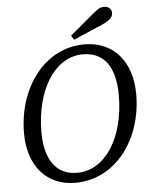

<svg xmlns="http://www.w3.org/2000/svg" viewBox="-59 -916 778 980"><g transform="rotate(-5 330.0 -426.0)"><path d="M287 15C496 15 636 -179 636 -409C636 -577 542 -685 394 -685C189 -685 48 -491 48 -259C48 -90 143 15 287 15ZM301 -35C188 -35 137 -125 137 -257C137 -471 236 -635 382 -635C497 -635 547 -547 547 -411C547 -198 448 -35 301 -35ZM331 -735 344 -713C394 -735 445 -756 495 -778C543 -800 549 -816 549 -833C549 -854 532 -867 512 -867C487 -867 477 -857 444 -830C406 -798 369 -767 331 -735Z"/></g></svg>

Font: Source Serif 4 Variable
Style: Italic
Weight: 400
Italic angle: -12°
Designer: Frank Grießhammer
Foundry: Adobe Systems Incorporated
Version: Version 4.004;hotconv 1.0.116;makeotfexe 2.5.65601